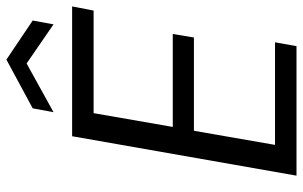

<svg xmlns="http://www.w3.org/2000/svg" viewBox="-193 -752 945 599"><g transform="rotate(-90 279.5 -452.5)"><path d="M31 0 154 -700H559L546 -633H226L183 -386H473L462 -320H171L127 -67H447L435 0ZM229 -758 241 -823 393 -905 515 -823 503 -758 381 -842Z"/></g></svg>

Font: DeepMind Sans
Style: Italic
Weight: 400
Italic angle: -10°
Designer: Jonny Pinhorn / Modifications: Colophon Foundry
Foundry: Colophon Foundry
Version: Version 1.002; ttfautohint (v1.8.2)